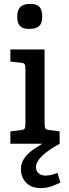

<svg xmlns="http://www.w3.org/2000/svg" viewBox="-20 -735 351 982"><path d="M33 -482V-420L88 -414Q102 -413 106 -406.5Q110 -400 110 -381V-103Q110 -84 106 -77.5Q102 -71 88 -70L33 -63V0H285V-63L231 -70Q217 -71 212.5 -78Q208 -85 208 -103V-482ZM68 -650Q68 -684 84 -699.5Q100 -715 135 -715Q168 -715 182 -699.5Q196 -684 196 -650Q196 -616 180 -601.5Q164 -587 129 -587Q96 -587 82 -602Q68 -617 68 -650ZM87 130Q87 100 103 76.5Q119 53 140.5 37Q162 21 197 0H286Q164 66 164 120Q164 139 177 151Q190 163 213 163Q241 163 274 149L289 199Q284 201 254 214Q224 227 187 227Q141 227 114 199.5Q87 172 87 130Z"/></svg>

Font: Enriqueta Medium
Style: Regular
Weight: 500
Designer: Viviana Monsalve, Gustavo Ibarra
Foundry: 72Puntos
Version: Version 2.000